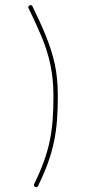

<svg xmlns="http://www.w3.org/2000/svg" viewBox="-20 -719 341 770"><path d="M121.1 30.3C126.5 32.7 130.4 31.7 132.8 26.4C196.8 -104.5 211.9 -192.9 211.9 -334C211.9 -381.3 208 -423.8 199.7 -461.9C183.1 -538.1 151.9 -607.9 110.4 -693.4C107.9 -698.7 104 -699.7 98.6 -697.3C93.3 -694.8 92.3 -690.9 94.7 -685.5C115.7 -643.1 133.3 -603.5 148.4 -567.9C177.7 -495.6 194.3 -425.8 194.3 -334C194.3 -193.8 180.2 -110.4 117.2 18.6C114.7 23.9 115.7 27.8 121.1 30.3Z"/></svg>

Font: Mikhak Thin
Style: Regular
Weight: 100
Designer: Amin Abedi
Version: Version 3.2